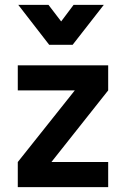

<svg xmlns="http://www.w3.org/2000/svg" viewBox="-20 -768 518 788"><path d="M53 -397H287L53 -103V0H424V-103H191L424 -397V-500H53ZM182 -584H278L406 -748H282L231 -680L179 -748H55Z"/></svg>

Font: TitilliumText22L
Style: 800 wt
Weight: 800
Designer: Campivisivi
Foundry: Campivisivi
Version: 1.000